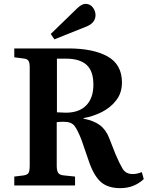

<svg xmlns="http://www.w3.org/2000/svg" viewBox="-20 -961 773 995"><path d="M603 14Q541 14 505 -16Q469 -46 443 -118L402 -237Q383 -286 366.5 -308Q350 -330 311 -330Q289 -330 274 -328V-102Q274 -78 281 -66Q288 -54 311 -52L369 -46V0H54V-46L103 -52Q122 -55 128 -65Q134 -75 134 -104V-612Q134 -636 127.5 -646Q121 -656 101 -658L54 -664V-710H334Q463 -710 537.5 -668.5Q612 -627 612 -533Q612 -480 582.5 -441.5Q553 -403 507 -380Q461 -357 413 -349V-346Q466 -336 497.5 -312.5Q529 -289 546 -245L579 -161Q599 -114 615.5 -86.5Q632 -59 668 -59Q690 -59 715 -69L725 -33Q702 -11 671.5 1.5Q641 14 603 14ZM321 -377Q390 -377 427 -415Q464 -453 464 -522Q464 -593 428.5 -625Q393 -657 322 -657H275V-379Q304 -377 321 -377ZM262 -757 243 -785 379 -917Q404 -941 423 -941Q447 -941 461 -922.5Q475 -904 475 -883Q475 -842 427 -823Z"/></svg>

Font: Literata 36pt SemiBold
Style: Regular
Weight: 600
Designer: Latin by Veronika Burian and Jose Scaglione. Greek by Irene Vlachou. Cyrillic by Vera Evstafieva.
Foundry: TypeTogether
Version: Version 3.002